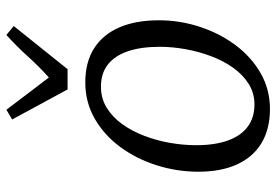

<svg xmlns="http://www.w3.org/2000/svg" viewBox="-152 -703 865 601"><g transform="rotate(-90 280.5 -402.5)"><path d="M323 -568Q386 -568 429.2 -540.8Q472.5 -513.5 495 -462Q517.5 -410.5 517.5 -337.5Q517.5 -272 497.2 -210Q477 -148 440 -98.2Q403 -48.5 352 -19.2Q301 10 239.5 10Q177.5 10 133.5 -16.2Q89.5 -42.5 66.5 -92.8Q43.5 -143 43.5 -214Q43.5 -281 63.5 -344.2Q83.5 -407.5 120.5 -458Q157.5 -508.5 209 -538.2Q260.5 -568 323 -568ZM309.5 -519Q273 -519 243.8 -501Q214.5 -483 192.5 -452.5Q170.5 -422 155.8 -383.2Q141 -344.5 133.8 -302.8Q126.5 -261 126.5 -221Q126.5 -163 141 -122.2Q155.5 -81.5 184 -60Q212.5 -38.5 254 -38.5Q289.5 -38.5 318.2 -56.5Q347 -74.5 368.8 -105Q390.5 -135.5 405 -174Q419.5 -212.5 427 -254Q434.5 -295.5 434.5 -335Q434.5 -393 420.8 -434Q407 -475 379.5 -497Q352 -519 309.5 -519ZM301 -623.5 207 -797 237.5 -815Q262.5 -781.5 287.8 -748.5Q313 -715.5 338.5 -682Q375.5 -715.5 405 -748.5Q434.5 -781.5 471.5 -815L499.5 -792L364.5 -623.5Z"/></g></svg>

Font: Merriweather Light
Style: Italic
Weight: 300
Italic angle: -7.8°
Designer: Eben Sorkin
Foundry: Eben Sorkin
Version: Version 2.101